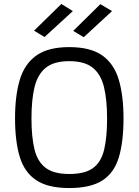

<svg xmlns="http://www.w3.org/2000/svg" viewBox="-20 -940 700 970"><path d="M330 10Q222 10 162.5 -30Q103 -70 79.5 -148.5Q56 -227 56 -342Q56 -457 80 -537Q104 -617 163.5 -659.5Q223 -702 330 -702Q437 -702 496.5 -660Q556 -618 580 -537.5Q604 -457 604 -342Q604 -224 580.5 -145.5Q557 -67 497.5 -28.5Q438 10 330 10ZM330 -61Q409 -61 450 -91Q491 -121 506 -183.5Q521 -246 521 -342Q521 -435 505.5 -499.5Q490 -564 449 -597.5Q408 -631 330 -631Q252 -631 211 -597.5Q170 -564 154.5 -500Q139 -436 139 -342Q139 -249 154 -186.5Q169 -124 210 -92.5Q251 -61 330 -61ZM403 -752 350 -784 487 -919 546 -884ZM205 -753 152 -785 290 -920 348 -884Z"/></svg>

Font: Cairo
Style: Regular
Weight: 400
Designer: Mohamed Gaber, Accademia di Belle Arti di Urbino
Foundry: Kief Type Foundry, Accademia di Belle Arti di Urbino
Version: Version 3.120